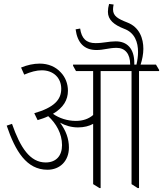

<svg xmlns="http://www.w3.org/2000/svg" viewBox="-20 -950 828 975"><path d="M221 -88C285 -88 330 -133 330 -201C330 -245 315 -287 285 -327C312 -312 343 -303 376 -303C407 -303 433 -310 453 -321V-15L485 5H491V-589H648V-15L679 5H686V-589H788V-595L772 -622H694C702 -646 708 -676 708 -702C708 -754 689 -812 626 -836C580 -854 554 -868 554 -902C554 -910 555 -918 557 -927L534 -930C530 -916 528 -903 528 -890C528 -849 559 -824 610 -804C665 -784 681 -735 681 -686C681 -665 678 -644 673 -622H662C662 -625 662 -627 662 -630C662 -704 625 -740 568 -740C532 -740 505 -731 465 -731C418 -731 394 -755 387 -805L364 -801C373 -733 407 -696 470 -696C508 -696 533 -707 572 -707C615 -707 641 -677 641 -623V-622H351V-616L366 -589H453V-366C430 -346 400 -336 365 -336C322 -336 280 -350 249 -372C302 -403 325 -443 325 -489C325 -525 312 -558 289 -582C263 -611 225 -627 182 -627C150 -627 119 -620 87 -607L103 -571C136 -585 165 -593 192 -593C251 -593 291 -555 291 -499C291 -443 254 -404 154 -375L171 -340C191 -346 209 -352 225 -360C265 -323 295 -272 295 -213C295 -159 265 -125 212 -125C132 -125 83 -201 41 -321L14 -312C58 -182 115 -88 221 -88Z"/></svg>

Font: Noto Serif Devanagari Condensed ExtraLight
Style: Regular
Weight: 200
Width: 3
Designer: Universal Thirst, Indian Type Foundry and the Monotype Design Team
Foundry: Monotype Imaging Inc.
Version: Version 2.004